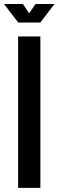

<svg xmlns="http://www.w3.org/2000/svg" viewBox="-48 -912 285 932"><path d="M40 0V-735H148V0ZM40.5 -802.5 -28.5 -892.5H63.5L93.5 -847.5L124.5 -892.5H216.5L147.5 -802.5Z"/></svg>

Font: League Gothic
Style: Regular
Weight: 400
Designer: The League of Moveable Type
Version: Version 2.001